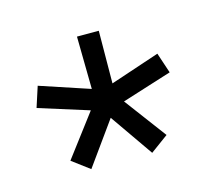

<svg xmlns="http://www.w3.org/2000/svg" viewBox="-60 -826 566 489"><g transform="rotate(-15 222.5 -582.0)"><path d="M251 -559.5 333.5 -449 286.5 -414.5 207.5 -528 126 -414.5 80 -449 163.5 -559.5 31.5 -601 49 -655 180 -611.5 178 -750H235.5L234.5 -611.5L364.5 -655L382.5 -601Z"/></g></svg>

Font: Russisch Sans Light
Style: Regular
Weight: 300
Designer: Michael Sharanda (font) & Cristiano Sobral (main changes)
Foundry: Michael Sharanda
Version: Version 2.00;September 8, 2020;FontCreator 13.0.0.2681 64-bi